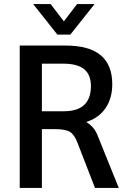

<svg xmlns="http://www.w3.org/2000/svg" viewBox="-20 -924 626 944"><path d="M77 -700H302Q418 -700 475 -652.5Q532 -605 532 -510Q532 -441 499 -392.5Q466 -344 406 -325V-323Q426 -310 438.5 -295Q451 -280 459 -260L564 0H447L361 -222Q346 -262 324 -275.5Q302 -289 252 -289H186V0H77ZM294 -377Q427 -377 427 -501Q427 -557 393.5 -584Q360 -611 291 -611H186V-377ZM143 -904H229L294 -819L359 -904H445L326 -754H262Z"/></svg>

Font: Sarabun Medium
Style: Regular
Weight: 500
Designer: Suppakit Chalermlarp | Katatrad Co.,Ltd.
Foundry: Cadson Demak Co.,Ltd.
Version: Version 1.000; ttfautohint (v1.6)